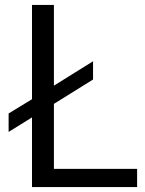

<svg xmlns="http://www.w3.org/2000/svg" viewBox="-20 -760 590 780"><path d="M15 -299 110 -357V-740H199V-412L358 -511V-437L199 -338V-74H537V0H110V-283L15 -224Z"/></svg>

Font: Encode Sans Normal
Style: Regular
Weight: 400
Designer: Pablo Impallari, Andres Torresi
Foundry: Pablo Impallari, Andres Torresi
Version: Version 1.000; ttfautohint (v1.00) -l 8 -r 50 -G 200 -x 14 -